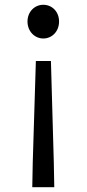

<svg xmlns="http://www.w3.org/2000/svg" viewBox="-20 -577 363 803"><path d="M115 206H207L205 101L193 -322H130L117 101ZM161 -416C198 -416 227 -446 227 -487C227 -528 198 -557 161 -557C125 -557 95 -528 95 -487C95 -446 125 -416 161 -416Z"/></svg>

Font: Source Han Sans KR
Style: Regular
Weight: 400
Designer: Ryoko NISHIZUKA 西塚涼子 (kana, bopomofo & ideographs); Paul D. Hunt (Latin, Greek & Cyrillic); Sandoll Communications 산돌커뮤니
Foundry: Adobe
Version: Version 2.004;hotconv 1.0.118;makeotfexe 2.5.65603